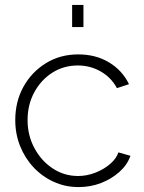

<svg xmlns="http://www.w3.org/2000/svg" viewBox="-20 -750 585 780"><path d="M299 10Q245 10 198 -11.5Q151 -33 116 -70.5Q81 -108 61.5 -157Q42 -206 42 -262Q42 -337 75 -397Q108 -457 166 -493Q224 -529 298 -529Q369 -529 423 -496.5Q477 -464 504 -408L455 -392Q432 -435 389.5 -459.5Q347 -484 296 -484Q239 -484 193 -455Q147 -426 119.5 -375.5Q92 -325 92 -262Q92 -200 120 -148Q148 -96 194.5 -65.5Q241 -35 297 -35Q333 -35 367.5 -48.5Q402 -62 427.5 -84Q453 -106 461 -131L510 -117Q497 -80 465 -51.5Q433 -23 390.5 -6.5Q348 10 299 10ZM273 -640V-730H319V-640Z"/></svg>

Font: Raleway Thin Light
Style: Regular
Weight: 300
Version: Version 4.026